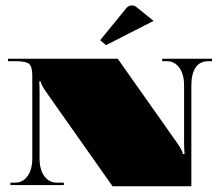

<svg xmlns="http://www.w3.org/2000/svg" viewBox="-20 -666 796 691"><path d="M532.8 -590.9 361.5 -503.5 340.5 -521.4 436.6 -639Q444.1 -646.4 454.5 -646.4Q462.8 -646.4 469.8 -641.6ZM8.7 -454.5H403.8L620.2 -147.7Q638.1 -121.5 638.1 -111.5H644.2Q642.5 -132.4 642.5 -153V-358.4Q642.5 -399.5 625.2 -422.6Q608 -445.8 581.3 -445.8H563.8V-454.5H743V-445.8H729.9Q699.7 -445.8 684.2 -423.3Q668.7 -400.8 668.7 -358.4V4.4H385.1L146.4 -334.4Q126.7 -363.2 126.7 -372.8H121.1Q122.4 -356.6 122.4 -330.9V-96.2Q122.4 -55.1 139.6 -31.9Q156.9 -8.7 183.6 -8.7H209.8V0H17.5V-8.7H35Q61.6 -8.7 78.9 -31.9Q96.2 -55.1 96.2 -96.2V-393.4Q96.2 -427.4 84.1 -436.6Q72.1 -445.8 35 -445.8H8.7Z"/></svg>

Font: FoglihtenBlackPcs
Style: BlackPcs
Weight: 900
Version: Version 0.75